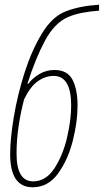

<svg xmlns="http://www.w3.org/2000/svg" viewBox="-20 -782 439 812"><path d="M118 10Q183 10 225 -47.5Q267 -105 287.5 -185.5Q308 -266 308 -335Q308 -404 286.5 -445Q265 -486 210 -486Q175 -486 146 -468.5Q117 -451 100 -428H96Q130 -535 170 -609.5Q210 -684 266 -709Q293 -721 326 -727.5Q359 -734 399 -737V-762Q317 -757 258 -734Q201 -712 157.5 -640.5Q114 -569 84 -475Q54 -381 38.5 -288Q23 -195 23 -130Q23 10 118 10ZM120 -15Q50 -15 50 -132Q50 -191 59 -250.5Q68 -310 82 -362Q108 -416 140 -438.5Q172 -461 207 -461Q281 -461 281 -335Q281 -275 263.5 -200Q246 -125 210 -70Q174 -15 120 -15Z"/></svg>

Font: Noto Sans Display Condensed Thin
Style: Italic
Weight: 250
Width: 3
Italic angle: -12°
Designer: Monotype Design Team
Foundry: Monotype Imaging Inc.
Version: Version 1.900